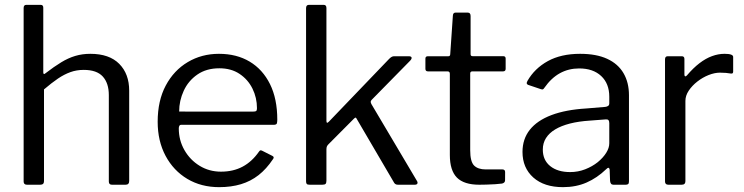

<svg xmlns="http://www.w3.org/2000/svg" viewBox="-20 -762 3069 792"><path d="M91.2 0Q77.5 0 77.5 -13.4V-729.1Q77.5 -742 88.5 -742H147.8Q158.5 -742 158.5 -730.4V-463.3Q158.5 -458 160.9 -456.9Q163.4 -455.8 167.9 -460Q203.4 -487.3 232.5 -505Q261.5 -522.7 290.4 -531.3Q319.3 -540 352.6 -540Q430.9 -540 471.9 -498.6Q512.9 -457.2 512.9 -388V-15.5Q512.9 0 498.1 0H441.7Q435.3 0 432.1 -3.3Q428.9 -6.7 428.9 -13.4V-369.8Q428.9 -418.9 404 -446.3Q379.1 -473.7 325.4 -473.7Q295.9 -473.7 270.5 -464.5Q245 -455.4 219.1 -437.9Q193.3 -420.4 161.5 -393.2V-14.5Q161.5 0 145.9 0H91.2Z M717.5 -232.3Q717.5 -183.4 740.8 -142.8Q764.1 -102.1 803.5 -78Q843 -53.9 891.5 -53.9Q942.2 -53.9 980.9 -74.6Q1019.7 -95.3 1048.4 -136.7Q1051.6 -141.4 1054.4 -141.9Q1057.2 -142.4 1062.1 -139.9L1103.8 -118.8Q1113.1 -114 1105.7 -105Q1079.1 -65.1 1046.6 -39.6Q1014.1 -14.2 973.8 -2.1Q933.6 10 884.1 10Q809.9 10 752.8 -24Q695.7 -58 663 -119.1Q630.4 -180.2 630.4 -259.6Q630.4 -346.8 663.8 -409.3Q697.2 -471.9 754.6 -505.9Q811.9 -540 883 -540Q956.2 -540 1010 -507.8Q1063.7 -475.6 1093.8 -415Q1123.8 -354.4 1123.8 -268.5Q1123.8 -260.6 1122.4 -254Q1121 -247.4 1109.5 -247.1H726Q721.9 -247.1 719.7 -242.8Q717.5 -238.4 717.5 -232.3ZM1023 -301.6Q1033.7 -301.6 1036.9 -304.4Q1040 -307.3 1040 -315.6Q1040 -359 1021.4 -396.6Q1002.8 -434.1 968.2 -457.2Q933.7 -480.3 884.8 -480.3Q831.4 -480.3 794.1 -454.5Q756.7 -428.6 737.9 -387.6Q719 -346.6 719 -301.8Z M1699.5 -16.4Q1703.8 -9.9 1701.7 -4.9Q1699.6 0 1690.7 0H1621.2Q1614.7 0 1610.5 -3Q1606.2 -6 1603.4 -12.2L1451.7 -271.2Q1449.8 -275.4 1447.5 -276.6Q1445.2 -277.7 1440.1 -272.6L1334.1 -166Q1330.1 -162 1328.3 -157.4Q1326.5 -152.9 1326.5 -145.9V-16.7Q1326.5 -7.2 1323 -3.6Q1319.5 0 1309 0H1257.9Q1248.4 0 1245.5 -3.1Q1242.5 -6.2 1242.5 -14.1V-728.4Q1242.5 -742 1254.3 -742H1315.1Q1326.5 -742 1326.5 -729V-264.8Q1326.5 -257.2 1328.8 -255.8Q1331.1 -254.4 1337.1 -260.6L1584.2 -518.1Q1595.4 -530 1605.1 -530H1666Q1676.4 -530 1677.8 -524.6Q1679.1 -519.2 1671.3 -511.1L1513.3 -350.3Q1509.9 -346.6 1509.2 -343Q1508.6 -339.4 1512 -332.7L1699.5 -16.4Z M1928.2 -467.5Q1919.6 -467.5 1919.6 -458.8V-142.2Q1919.6 -95.1 1935.7 -79.1Q1951.9 -63.1 1983.8 -63.1H2052.9Q2058 -63.1 2060.8 -60.3Q2063.6 -57.6 2063.6 -52.5L2063.4 -18.2Q2063.4 -7.9 2051 -4.8Q2040.6 -3.3 2022.5 -2.1Q2004.3 -1 1986.5 -0.5Q1968.8 0 1957.4 0Q1894.1 0 1864.8 -29.4Q1835.6 -58.9 1835.6 -122.9V-457.5Q1835.6 -467.5 1826.4 -467.5H1745.8Q1734.8 -467.5 1734.8 -477.9V-520.4Q1734.8 -530 1745.2 -530H1829.6Q1836.9 -530 1837.2 -538.4L1848.1 -697.2Q1848.7 -710 1858.9 -710H1909.5Q1921.2 -710 1921.2 -696V-538.4Q1921.2 -530.3 1929.3 -530.3H2055.4Q2065.8 -530.3 2065.8 -520.7V-477.9Q2065.8 -467.5 2054.6 -467.5Z M2480.1 -63.7Q2443 -28 2399.5 -9Q2356 10 2302.5 10Q2224.6 10 2179.9 -29.8Q2135.3 -69.7 2135.3 -135.3Q2135.3 -188.5 2165.5 -226.7Q2195.8 -264.9 2254.6 -287.2Q2313.5 -309.5 2398.8 -314.6L2476.8 -321.1Q2483.7 -321.9 2488.5 -325.1Q2493.3 -328.3 2493.3 -335.9V-363Q2493.3 -417.1 2459.9 -448.4Q2426.6 -479.7 2369 -479.7Q2325.6 -479.7 2289.8 -460.1Q2254 -440.4 2225.8 -400.1Q2222.5 -395 2219.8 -393.6Q2217.1 -392.2 2211.1 -394.2L2157.7 -412.2Q2154.3 -414.2 2153 -417.2Q2151.6 -420.1 2155.7 -428.2Q2185.3 -479.9 2239.9 -510Q2294.5 -540 2373 -540Q2439.9 -540 2484.6 -519.4Q2529.4 -498.7 2551.9 -460.3Q2574.5 -421.8 2574.5 -369.2V-14.7Q2574.5 -6.2 2571.5 -3.1Q2568.4 0 2561 0H2510.2Q2503.7 0 2500.4 -4.3Q2497.1 -8.7 2496.5 -16.2L2494.8 -62.3Q2492.5 -76.5 2480.1 -63.7ZM2493.3 -254.4Q2493.3 -271 2479 -269.5L2413.4 -264.5Q2367.3 -261.6 2331.1 -252.4Q2295 -243.1 2270.2 -228.2Q2245.4 -213.3 2232.2 -192.5Q2219.1 -171.7 2219.1 -144.9Q2219.1 -101.4 2249.7 -76.8Q2280.3 -52.2 2331.9 -52.2Q2364.2 -52.2 2393.7 -63.6Q2423.1 -75.1 2445.6 -93Q2468.4 -111.8 2480.8 -131.9Q2493.3 -152 2493.3 -171V-254.4Z M2736.9 0Q2729.9 0 2726.6 -3.5Q2723.2 -6.9 2723.2 -13.4V-517.1Q2723.2 -530 2734.3 -530H2792.4Q2803.2 -530 2803.2 -518.7V-454Q2803.2 -448.4 2806.3 -447.3Q2809.4 -446.2 2813.6 -451Q2839.8 -481.8 2865.5 -501.4Q2891.2 -521.1 2917.1 -530.5Q2942.9 -540 2968.8 -540Q3004.3 -540 3004.3 -527.2V-466.6Q3004.3 -457.2 2995.2 -458.6Q2986 -460.2 2974.5 -461.3Q2963.1 -462.3 2949.8 -462.3Q2928 -462.3 2903.1 -452.5Q2878.2 -442.6 2856.6 -425.7Q2835 -408.8 2821.1 -388.1Q2807.3 -367.4 2807.3 -345.7V-14.5Q2807.3 0 2791.7 0H2736.9Z"/></svg>

Font: Libre Franklin Thin
Style: Regular
Weight: 100
Designer: Pablo Impallari, Rodrigo Fuenzalida, Nhung Nguyen
Foundry: Impallari Type
Version: Version 3.000